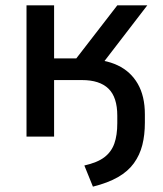

<svg xmlns="http://www.w3.org/2000/svg" viewBox="-20 -510 607 717"><path d="M327 187 295 108Q344 97 370 77Q396 57 407 26Q418 -5 418 -50V-78Q418 -147 385 -179Q352 -211 286 -211H182V0H79V-490H182V-292H265L418 -490H530L344 -248L302 -289Q371 -289 419.5 -266Q468 -243 494.5 -197Q521 -151 521 -83V-52Q521 -6 511.5 31.5Q502 69 480 99.5Q458 130 420.5 151.5Q383 173 327 187Z"/></svg>

Font: Nunito Sans 11pt SemiBold
Style: Regular
Weight: 600
Version: Version 3.101;gftools[0.9.27]